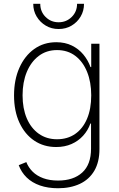

<svg xmlns="http://www.w3.org/2000/svg" viewBox="-20 -767 623 1001"><path d="M282.7 214.4Q230 214.4 188.5 200Q147 185.5 119.1 158.4Q91.3 131.3 77.6 94.2L117.2 78.1Q128.4 106.4 150.4 128.2Q172.4 149.9 205.6 162.1Q238.8 174.3 282.7 174.3Q362.8 174.3 408.7 132.6Q454.6 90.8 454.6 8.3V-123H451.2Q438.5 -86.9 413.3 -59.3Q388.2 -31.7 352.8 -16.1Q317.4 -0.5 272.9 -0.5Q208 -0.5 158.7 -33.7Q109.4 -66.9 81.3 -127.4Q53.2 -188 53.2 -269.5Q53.2 -351.1 81.1 -413.6Q108.9 -476.1 158.4 -511.5Q208 -546.9 273.4 -546.9Q319.3 -546.9 354.7 -529.5Q390.1 -512.2 414.6 -482.7Q439 -453.1 451.7 -417.5H455.6V-539.1H498.5V9.8Q498.5 77.6 471.7 123.3Q444.8 168.9 396 191.7Q347.2 214.4 282.7 214.4ZM277.3 -41Q332 -41 372.1 -68.8Q412.1 -96.7 433.8 -147.9Q455.6 -199.2 455.6 -270Q455.6 -338.9 434.1 -392.1Q412.6 -445.3 372.8 -475.6Q333 -505.9 277.3 -505.9Q222.2 -505.9 181.9 -475.3Q141.6 -444.8 119.6 -391.6Q97.7 -338.4 97.7 -270Q97.7 -201.7 119.6 -150.1Q141.6 -98.6 182.1 -69.8Q222.7 -41 277.3 -41ZM285.6 -615.7Q248.5 -615.7 218.8 -633.3Q189 -650.9 171.1 -680.7Q153.3 -710.4 153.3 -747.1H189.9Q189.9 -706.1 217.8 -678.5Q245.6 -650.9 285.6 -650.9Q325.7 -650.9 353.8 -678.5Q381.8 -706.1 381.8 -747.1H418Q418 -710.4 400.4 -680.7Q382.8 -650.9 353 -633.3Q323.2 -615.7 285.6 -615.7Z"/></svg>

Font: Inter 18pt ExtraLight
Style: Regular
Weight: 250
Designer: Rasmus Andersson
Foundry: rsms
Version: Version 4.001;git-66647c0bb